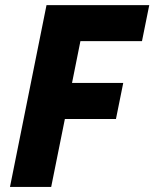

<svg xmlns="http://www.w3.org/2000/svg" viewBox="-20 -740 611 760"><path d="M164.1 -719.7H570.8L542 -577.1H298.3L265.1 -411.6H467.8L439 -269H236.8L182.6 0H19.5Z"/></svg>

Font: Reddit Sans Chocolate ExBold
Style: Italic
Weight: 800
Italic angle: -11.25°
Designer: Stephen Hutchings
Version: Version 1.013